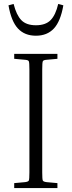

<svg xmlns="http://www.w3.org/2000/svg" viewBox="-20 -953 363 973"><path d="M52 -655V-680H271V-655L216 -650Q200 -649 197 -642.5Q194 -636 194 -601V-79Q194 -44 197 -38Q200 -32 216 -30L271 -25V0H52V-25L107 -30Q123 -32 126 -38Q129 -44 129 -79V-601Q129 -636 126 -642.5Q123 -649 107 -650ZM162 -825Q211 -825 236.5 -851Q262 -877 275 -933L301 -926Q287 -845 253 -808.5Q219 -772 162 -772Q105 -772 71 -808.5Q37 -845 23 -926L49 -933Q63 -877 88 -851Q113 -825 162 -825Z"/></svg>

Font: Inria Serif Light
Style: Regular
Weight: 300
Designer: Black Foundry Team
Foundry: Black Foundry
Version: Version 1.000; ttfautohint (v1.8.3)